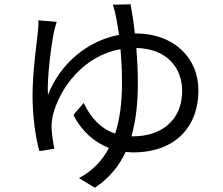

<svg xmlns="http://www.w3.org/2000/svg" viewBox="-20 -813 1040 897"><path d="M590 -793 507 -791C513 -776 519 -750 523 -729C527 -710 531 -683 536 -650C390 -623 261 -517 204 -369C199 -448 219 -599 232 -664C236 -681 240 -697 245 -711L159 -718C160 -705 160 -690 158 -672C152 -617 132 -478 132 -366C132 -271 146 -170 164 -107L234 -118C228 -144 222 -190 221 -212C220 -233 223 -256 227 -274C258 -401 370 -553 543 -583C547 -536 550 -482 550 -427C550 -340 541 -259 518 -189C452 -211 405 -261 371 -332L323 -276C360 -202 419 -149 489 -122C458 -63 413 -15 349 19L423 64C490 20 536 -37 567 -103L600 -101C806 -101 907 -227 907 -391C907 -540 796 -657 610 -657C604 -713 596 -761 590 -793ZM617 -589C762 -585 831 -495 831 -388C831 -256 740 -176 600 -176H594C616 -252 624 -336 624 -427C624 -482 621 -537 617 -589Z"/></svg>

Font: Noto Sans KR
Style: Regular
Weight: 400
Designer: Ryoko NISHIZUKA 西塚涼子 (kana, bopomofo & ideographs); Paul D. Hunt (Latin, Greek & Cyrillic); Sandoll Communications 산돌커뮤니
Foundry: Adobe
Version: Version 2.004;hotconv 1.0.118;makeotfexe 2.5.65603